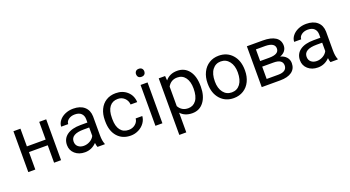

<svg xmlns="http://www.w3.org/2000/svg" viewBox="-59 -1426 4251 2333"><g transform="rotate(-20 2066.5 -259.0)"><path d="M500 0H409.7V-225.6H167V0H76.2V-528.3H167V-299.3H409.7V-528.3H500Z M629.9 0ZM971.2 0Q963.4 -15.6 958.5 -55.7Q895.5 9.8 808.1 9.8Q730 9.8 679.9 -34.4Q629.9 -78.6 629.9 -146.5Q629.9 -229 692.6 -274.7Q755.4 -320.3 869.1 -320.3H957V-361.8Q957 -409.2 928.7 -437.3Q900.4 -465.3 845.2 -465.3Q796.9 -465.3 764.2 -440.9Q731.4 -416.5 731.4 -381.8H640.6Q640.6 -421.4 668.7 -458.3Q696.8 -495.1 744.9 -516.6Q793 -538.1 850.6 -538.1Q941.9 -538.1 993.7 -492.4Q1045.4 -446.8 1047.4 -366.7V-123.5Q1047.4 -50.8 1065.9 -7.8V0ZM821.3 -68.8Q863.8 -68.8 901.9 -90.8Q939.9 -112.8 957 -147.9V-256.3H886.2Q720.2 -256.3 720.2 -159.2Q720.2 -116.7 748.5 -92.8Q776.9 -68.8 821.3 -68.8Z M1400.9 -64Q1449.2 -64 1485.4 -93.3Q1521.5 -122.6 1525.4 -166.5H1610.8Q1608.4 -121.1 1579.6 -80.1Q1550.8 -39.1 1502.7 -14.6Q1454.6 9.8 1400.9 9.8Q1293 9.8 1229.2 -62.3Q1165.5 -134.3 1165.5 -259.3V-274.4Q1165.5 -351.6 1193.8 -411.6Q1222.2 -471.7 1275.1 -504.9Q1328.1 -538.1 1400.4 -538.1Q1489.3 -538.1 1548.1 -484.9Q1606.9 -431.6 1610.8 -346.7H1525.4Q1521.5 -397.9 1486.6 -430.9Q1451.7 -463.9 1400.4 -463.9Q1331.5 -463.9 1293.7 -414.3Q1255.9 -364.7 1255.9 -271V-253.9Q1255.9 -162.6 1293.5 -113.3Q1331.1 -64 1400.9 -64Z M1712.9 0ZM1810.5 0H1720.2V-528.3H1810.5ZM1712.9 -668.5Q1712.9 -690.4 1726.3 -705.6Q1739.7 -720.7 1766.1 -720.7Q1792.5 -720.7 1806.2 -705.6Q1819.8 -690.4 1819.8 -668.5Q1819.8 -646.5 1806.2 -631.8Q1792.5 -617.2 1766.1 -617.2Q1739.7 -617.2 1726.3 -631.8Q1712.9 -646.5 1712.9 -668.5Z M1955.1 0ZM2401.4 -258.3Q2401.4 -137.7 2346.2 -64Q2291 9.8 2196.8 9.8Q2100.6 9.8 2045.4 -51.3V203.1H1955.1V-528.3H2037.6L2042 -469.7Q2097.2 -538.1 2195.3 -538.1Q2290.5 -538.1 2345.9 -466.3Q2401.4 -394.5 2401.4 -266.6ZM2311 -268.6Q2311 -357.9 2272.9 -409.7Q2234.9 -461.4 2168.5 -461.4Q2086.4 -461.4 2045.4 -388.7V-136.2Q2085.9 -64 2169.4 -64Q2234.4 -64 2272.7 -115.5Q2311 -167 2311 -268.6Z M2492.2 0ZM2492.2 -269Q2492.2 -346.7 2522.7 -408.7Q2553.2 -470.7 2607.7 -504.4Q2662.1 -538.1 2731.9 -538.1Q2839.8 -538.1 2906.5 -463.4Q2973.1 -388.7 2973.1 -264.6V-258.3Q2973.1 -181.2 2943.6 -119.9Q2914.1 -58.6 2859.1 -24.4Q2804.2 9.8 2732.9 9.8Q2625.5 9.8 2558.8 -64.9Q2492.2 -139.6 2492.2 -262.7ZM2583 -258.3Q2583 -170.4 2623.8 -117.2Q2664.6 -64 2732.9 -64Q2801.8 -64 2842.3 -117.9Q2882.8 -171.9 2882.8 -269Q2882.8 -356 2841.6 -409.9Q2800.3 -463.9 2731.9 -463.9Q2665 -463.9 2624 -410.6Q2583 -357.4 2583 -258.3Z M3094.7 0V-528.3H3300.8Q3406.2 -528.3 3462.6 -491.5Q3519 -454.6 3519 -383.3Q3519 -346.7 3497.1 -317.1Q3475.1 -287.6 3432.1 -272Q3480 -260.7 3509 -228Q3538.1 -195.3 3538.1 -149.9Q3538.1 -77.1 3484.6 -38.6Q3431.2 0 3333.5 0ZM3185.1 -231.9V-72.8H3334.5Q3391.1 -72.8 3419.2 -93.8Q3447.3 -114.7 3447.3 -152.8Q3447.3 -231.9 3331.1 -231.9ZM3185.1 -304.2H3301.8Q3428.7 -304.2 3428.7 -378.4Q3428.7 -452.6 3308.6 -455.1H3185.1Z M3642.6 0ZM3983.9 0Q3976.1 -15.6 3971.2 -55.7Q3908.2 9.8 3820.8 9.8Q3742.7 9.8 3692.6 -34.4Q3642.6 -78.6 3642.6 -146.5Q3642.6 -229 3705.3 -274.7Q3768.1 -320.3 3881.8 -320.3H3969.7V-361.8Q3969.7 -409.2 3941.4 -437.3Q3913.1 -465.3 3857.9 -465.3Q3809.6 -465.3 3776.9 -440.9Q3744.1 -416.5 3744.1 -381.8H3653.3Q3653.3 -421.4 3681.4 -458.3Q3709.5 -495.1 3757.6 -516.6Q3805.7 -538.1 3863.3 -538.1Q3954.6 -538.1 4006.3 -492.4Q4058.1 -446.8 4060.1 -366.7V-123.5Q4060.1 -50.8 4078.6 -7.8V0ZM3834 -68.8Q3876.5 -68.8 3914.6 -90.8Q3952.6 -112.8 3969.7 -147.9V-256.3H3898.9Q3732.9 -256.3 3732.9 -159.2Q3732.9 -116.7 3761.2 -92.8Q3789.6 -68.8 3834 -68.8Z"/></g></svg>

Font: Roboto
Style: Regular
Weight: 400
Designer: Google
Version: Version 2.134; 2016; ttfautohint (v1.6)